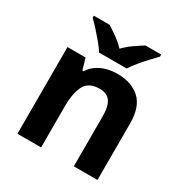

<svg xmlns="http://www.w3.org/2000/svg" viewBox="-175 -906 1007 1047"><g transform="rotate(30 328.5 -383.0)"><path d="M388 -556Q476 -556 529 -508.5Q582 -461 582 -356V0H433V-319Q433 -378 412 -407.5Q391 -437 345 -437Q277 -437 252 -390.5Q227 -344 227 -257V0H78V-546H192L212 -476H220Q238 -504 264 -521.5Q290 -539 322 -547.5Q354 -556 388 -556ZM242 -606Q228 -629 205.5 -656Q183 -683 159.5 -709Q136 -735 117 -753V-766H216Q242 -750 272 -728.5Q302 -707 328 -680Q354 -707 385 -728.5Q416 -750 442 -766H541V-753Q523 -735 499 -709Q475 -683 452.5 -656Q430 -629 416 -606Z"/></g></svg>

Font: Noto Sans Armenian
Style: Bold
Weight: 700
Version: Version 2.007